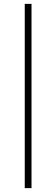

<svg xmlns="http://www.w3.org/2000/svg" viewBox="-20 -760 291 993"><path d="M108 -740H143V213H108Z"/></svg>

Font: Inria Serif Light
Style: Regular
Weight: 300
Designer: Black Foundry Team
Foundry: Black Foundry
Version: Version 1.000; ttfautohint (v1.8.3)